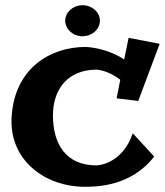

<svg xmlns="http://www.w3.org/2000/svg" viewBox="-20 -692 634 736"><path d="M489 -181C447 -59 350 -58 350 -58C233 -58 183 -139 183 -250C183 -351 241 -425 350 -425C350 -425 393 -424 441 -386L427 -315L510 -305L592 -524L473 -547L456 -464C385 -511 308 -512 308 -512C175 -512 39 -433 25 -250C11 -80 151 24 305 24C346 24 482 24 571 -92ZM363 -613C363 -645 333 -672 296 -672C260 -672 230 -645 230 -613C230 -580 260 -553 296 -553C333 -553 363 -580 363 -613Z"/></svg>

Font: Peralta
Style: Regular
Weight: 400
Designer: Astigmatic (AOETI)
Foundry: Astigmatic (AOETI)
Version: Version 1.000